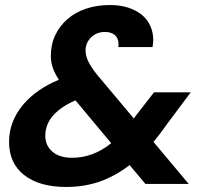

<svg xmlns="http://www.w3.org/2000/svg" viewBox="-20 -731 830 763"><path d="M450 -544Q451 -548 451 -556Q451 -579 436.5 -591.5Q422 -604 397 -604Q364 -604 342 -582.5Q320 -561 320 -530Q320 -509 331 -486.5Q342 -464 365 -435L512 -260L518 -269L592 -364H738L646 -241Q632 -221 618 -202.5Q604 -184 590 -167L730 0H558L495 -75Q438 -31 376.5 -9.5Q315 12 243 12Q137 12 76.5 -35Q16 -82 16 -167Q16 -209 30.5 -246Q45 -283 71.5 -314.5Q98 -346 134 -371Q170 -396 214 -414Q197 -440 189.5 -462.5Q182 -485 182 -509Q182 -554 199.5 -591Q217 -628 248 -655Q279 -682 322 -696.5Q365 -711 417 -711Q459 -711 491.5 -700Q524 -689 545.5 -670.5Q567 -652 578 -626.5Q589 -601 589 -572Q589 -559 586 -544ZM267 -104Q350 -104 422 -162L280 -332Q225 -309 192.5 -273.5Q160 -238 160 -191Q160 -153 188 -128.5Q216 -104 267 -104Z"/></svg>

Font: SVN-Poppins SemiBold
Style: Italic
Weight: 600
Italic angle: -10°
Designer: Ninad Kale (Devanagari), Jonny Pinhorn (Latin)
Foundry: Indian Type Foundry
Version: Version 3.002 2017; ttfautohint (v1.8.3)